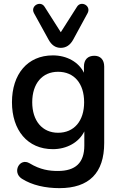

<svg xmlns="http://www.w3.org/2000/svg" viewBox="-20 -785 628 995"><path d="M288 190C442 190 520 111 520 -44V-440C520 -476 500 -496 469 -496C435 -496 415 -476 415 -440V-408C388 -463 327 -498 254 -498C122 -498 42 -400 42 -255C42 -111 122 -12 254 -12C326 -12 389 -47 417 -104V-31C417 59 371 101 280 101C236 101 189 95 133 61C82 31 41 107 93 141C146 175 216 190 288 190ZM281 -97C199 -97 147 -159 147 -255C147 -352 199 -413 281 -413C364 -413 416 -353 416 -255C416 -158 364 -97 281 -97ZM295 -537C323 -537 344 -552 359 -579L434 -717C454 -755 400 -784 379 -750L295 -618L211 -750C190 -784 136 -755 156 -717L232 -579C247 -552 267 -537 295 -537Z"/></svg>

Font: SN Pro Medium
Style: Regular
Weight: 500
Designer: Tobias Whetton
Foundry: Supernotes
Version: Version 1.003;Glyphs 3.3 (3324)